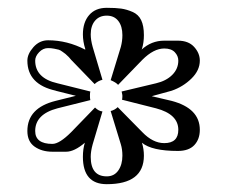

<svg xmlns="http://www.w3.org/2000/svg" viewBox="-20 -774 578 491"><path d="M210 -529Q210 -522 211 -518L127 -497Q70 -482 70 -439Q70 -406 114 -406Q132 -406 162 -436L223 -499Q232 -490 242 -489L217 -405Q212 -387 212 -373Q212 -323 253 -323Q272 -323 282.5 -338Q293 -353 293 -376Q293 -392 289 -405L263 -490Q274 -493 281 -500L344 -436Q371 -408 400 -408Q436 -408 436 -442Q436 -482 379 -497L292 -519Q293 -522 293 -529Q293 -532 291 -540L379 -561Q405 -567 420.5 -582.5Q436 -598 436 -619Q436 -631 427 -640.5Q418 -650 400 -650Q373 -650 344 -621L282 -557Q277 -563 263 -569L289 -654Q293 -669 293 -684Q293 -707 282.5 -720.5Q272 -734 253 -734Q234 -734 223 -721Q212 -708 212 -686Q212 -672 217 -654L242 -570Q230 -567 222 -559L162 -621L156 -628Q149 -635 147.5 -636Q146 -637 140 -641.5Q134 -646 130 -647Q126 -648 118.5 -649.5Q111 -651 103 -651Q90 -651 80 -640.5Q70 -630 70 -619Q70 -574 127 -561L211 -540Q210 -537 210 -529ZM50 -439Q50 -498 122 -516L174 -529L122 -542H123Q50 -558 50 -619Q50 -636 65.5 -653.5Q81 -671 103 -671Q152 -671 198 -647V-649Q192 -668 192 -686Q192 -717 208 -735.5Q224 -754 253 -754Q276 -754 290 -752Q304 -750 319 -743.5Q334 -737 341 -722.5Q348 -708 348 -684Q348 -665 343 -649L342 -647Q367 -670 400 -670H435Q462 -670 476.5 -654Q491 -638 491 -619Q491 -594 469.5 -573Q448 -552 419 -542L368 -528L419 -516Q491 -497 491 -442Q491 -418 477 -403Q463 -388 435 -388Q368 -388 343 -409Q348 -393 348 -376Q348 -303 253 -303Q192 -303 192 -373Q192 -393 197 -409Q170 -386 149 -386H114Q87 -386 68.5 -399Q50 -412 50 -439Z"/></svg>

Font: Jacques Francois Shadow
Style: Regular
Weight: 400
Designer: Alexei Vanyashin, Nikita Kanarev (i@xarsok.ru)
Foundry: Cyreal (www.cyreal.org)
Version: Version 1.003